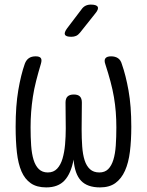

<svg xmlns="http://www.w3.org/2000/svg" viewBox="-20 -805 640 835"><path d="M463 -560Q481 -560 493 -552Q505 -544 510 -526Q527 -478 539 -411Q551 -344 551 -254Q551 -194 545 -145.5Q539 -97 523.5 -62.5Q508 -28 482 -9Q456 10 415 10Q360 10 332.5 -19Q305 -48 300 -111Q289 -51 261 -20.5Q233 10 181 10Q140 10 114 -8Q88 -26 73.5 -59.5Q59 -93 53.5 -142Q48 -191 48 -254Q48 -345 59.5 -412.5Q71 -480 88 -528Q94 -544 105.5 -552Q117 -560 135 -560Q152 -560 157.5 -552.5Q163 -545 158 -528Q146 -488 137 -452.5Q128 -417 123 -384Q118 -351 115.5 -318.5Q113 -286 113 -251Q113 -208 115.5 -172Q118 -136 126 -110Q134 -84 149 -69.5Q164 -55 188 -55Q213 -55 228.5 -71.5Q244 -88 252 -115.5Q260 -143 263 -177Q266 -211 266 -246L265 -359Q265 -377 274 -385.5Q283 -394 301 -394Q319 -394 327.5 -385.5Q336 -377 336 -359L335 -243Q335 -203 337.5 -168Q340 -133 348 -108Q356 -83 371.5 -69Q387 -55 412 -55Q436 -55 450.5 -69.5Q465 -84 473 -110Q481 -136 483.5 -172Q486 -208 486 -251Q486 -286 483.5 -318Q481 -350 475.5 -382.5Q470 -415 460.5 -450.5Q451 -486 438 -526Q432 -543 438.5 -551.5Q445 -560 463 -560ZM328 -663Q320 -653 311 -649Q302 -645 290 -645Q267 -645 262.5 -654Q258 -663 272 -682L335 -765Q342 -775 352 -780Q362 -785 375 -785Q400 -785 405 -775Q410 -765 394 -746Z"/></svg>

Font: Maple Mono ExtraLight
Style: Regular
Weight: 275
Monospace: yes
Designer: subframe7536
Version: Version 7.000